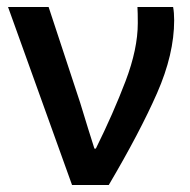

<svg xmlns="http://www.w3.org/2000/svg" viewBox="-20 -508 543 549"><path d="M232 -140 250 -83H254Q304 -184 339 -276Q374 -368 374 -442Q374 -473 373 -488H475Q478 -472 478 -450Q478 -353 429 -241.5Q380 -130 291 21H186L3 -488H119L209 -215Q231 -143 232 -140Z"/></svg>

Font: Gmarket Sans TTF Medium
Style: Regular
Weight: 500
Designer: Creative Director : Sungho Lee; Art Director : Kiwoong Choi; Project Manager : Sori Yang, Jongwook Yoon; Font Designer :
Foundry: Sandoll Inc.
Version: Version 1.000;hotconv 1.0.109;makeotfexe 2.5.65596